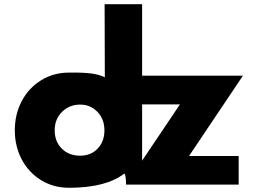

<svg xmlns="http://www.w3.org/2000/svg" viewBox="-20 -870 1220 905"><path d="M305.2 -527.8Q306.2 -527.8 320.3 -527.8Q334.5 -527.8 337.4 -527.8Q340.3 -527.8 354 -527.6Q367.7 -527.3 372.6 -526.9Q377.4 -526.4 389.6 -525.6Q401.9 -524.9 408.2 -523.9Q414.6 -522.9 425.3 -521.2Q436 -519.5 443.1 -517.3Q450.2 -515.1 458.5 -512.2Q466.8 -509.3 474.1 -505.9L473.1 -850.1H649.9V-513.2H1125L871.1 -134.8H1105V0H574.2Q573.7 -45.9 565.9 -51.8Q479 15.1 305.2 15.1Q231.9 15.1 173.1 -21.2Q114.3 -57.6 82 -119.4Q49.8 -181.2 49.8 -255.9Q49.8 -330.6 82 -392.6Q114.3 -454.6 173.1 -491.2Q231.9 -527.8 305.2 -527.8ZM357.9 -136.2Q408.7 -136.2 440.4 -169.7Q472.2 -203.1 472.2 -255.9Q472.2 -308.6 439.2 -342.8Q406.2 -377 357.9 -377Q307.1 -377 272.5 -342.8Q237.8 -308.6 237.8 -255.9Q237.8 -203.1 271 -169.7Q304.2 -136.2 357.9 -136.2ZM649.9 -112.8 828.1 -377.9H649.9Z"/></svg>

Font: Hussar Preview
Style: Bold
Weight: 700
Foundry: Cannot Into Space Fonts, PlusOne Fonts
Version: Version 2.29RC2 "Millennial"